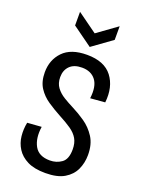

<svg xmlns="http://www.w3.org/2000/svg" viewBox="-164 -957 790 1047"><g transform="rotate(20 231.0 -433.5)"><path d="M235 12Q171 12 131 -8Q91 -28 70 -61Q49 -94 45 -133.5Q41 -173 49 -212L131 -218Q121 -150 145.5 -105.5Q170 -61 235 -61Q273 -61 302.5 -82Q332 -103 332 -160Q332 -197 317.5 -222Q303 -247 274 -267Q245 -287 203 -309Q164 -330 127.5 -354.5Q91 -379 68 -414.5Q45 -450 45 -504Q45 -576 91 -624Q137 -672 230 -672Q331 -672 376 -613Q421 -554 411 -462L326 -455Q335 -526 308 -561.5Q281 -597 228 -597Q182 -597 157.5 -572.5Q133 -548 133 -508Q133 -472 151 -448Q169 -424 197 -407Q225 -390 253 -376Q291 -357 329.5 -330.5Q368 -304 394.5 -263Q421 -222 421 -160Q421 -114 403 -75Q385 -36 344.5 -12Q304 12 235 12ZM113 -879 228 -796 343 -879V-800L228 -717L113 -800Z"/></g></svg>

Font: Bricolage Grotesque 12pt Condensed
Style: Regular
Weight: 400
Width: 3
Designer: Mathieu Triay
Foundry: Atelier Triay
Version: Version 1.001; ttfautohint (v1.8.4.7-5d5b);gftools[0.9.33.de